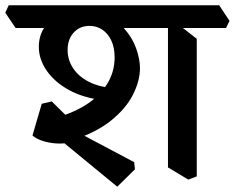

<svg xmlns="http://www.w3.org/2000/svg" viewBox="-59 -644 889 727"><path d="M201 -104Q180 -99 152.5 -101Q125 -103 101 -111Q77 -119 64 -131L99 -251L137 -260L225 -173L146 -197Q211 -213 263 -245Q315 -277 345 -323.5Q375 -370 375 -427Q375 -464 362.5 -490.5Q350 -517 328.5 -531.5Q307 -546 280 -546Q243 -546 220 -520.5Q197 -495 197 -455Q197 -417 218 -385.5Q239 -354 277 -334.5Q315 -315 364 -311L330 -265Q258 -273 203.5 -302.5Q149 -332 118.5 -375.5Q88 -419 88 -467Q88 -510 111.5 -544Q135 -578 176 -595L331 -584Q382 -569 412.5 -534.5Q443 -500 457 -459.5Q471 -419 471 -386Q471 -338 444.5 -285.5Q418 -233 361.5 -187.5Q305 -142 217 -114ZM385 63 149 -131 217 -153 449 -30 452 -3ZM654 36 577 -10V-571L612 -555L686 -497V24ZM0 -538 -39 -596 -26 -624H771L810 -565L797 -538H349L280 -563L188 -538Z"/></svg>

Font: Eczar Medium
Style: Regular
Weight: 500
Designer: Vaibhav Singh
Foundry: Rosetta Type Foundry
Version: Version 2.000